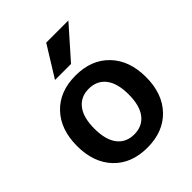

<svg xmlns="http://www.w3.org/2000/svg" viewBox="-216 -885 1017 1017"><g transform="rotate(-45 292.5 -376.5)"><path d="M306 -763H472L319 -590H199ZM103.5 -457Q173 -530 292 -530Q411 -530 481 -457Q551 -384 551 -260Q551 -136 481 -63Q411 10 292 10Q173 10 103.5 -63Q34 -136 34 -260Q34 -384 103.5 -457ZM292 -89Q353 -89 387 -132.5Q421 -176 421 -260Q421 -344 387 -387.5Q353 -431 292 -431Q232 -431 198 -387.5Q164 -344 164 -260Q164 -176 198 -132.5Q232 -89 292 -89Z"/></g></svg>

Font: M PLUS 1p
Style: Bold
Weight: 700
Version: Version 1.062